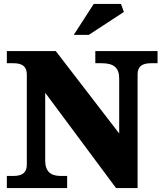

<svg xmlns="http://www.w3.org/2000/svg" viewBox="-20 -961 840 981"><path d="M211 -140V-487L573 0H683V-580C683 -620 704 -638 752 -638H785V-700H467V-638H500C562 -638 589 -614 589 -560V-279L265 -700H15V-638H48C96 -638 117 -620 117 -580V-120C117 -80 96 -62 48 -62H15V0H323V-62H290C238 -62 211 -86 211 -140ZM357 -783H434L613 -900L598 -941H459Z"/></svg>

Font: LT Superior Serif ExtraBold
Style: Regular
Weight: 800
Designer: Daniel Lyons
Foundry: LyonsType
Version: Version 2.120;FEAKit 1.0